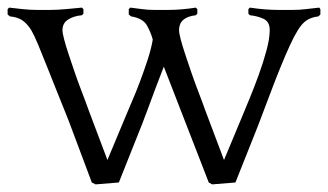

<svg xmlns="http://www.w3.org/2000/svg" viewBox="-21 -479 861 504"><path d="M527 0 409 -304Q398 -276 387.5 -248Q377 -220 368 -195.5Q359 -171 352 -153Q345 -135 342 -128L291 0L230 5L220 0L160 -160Q157 -168 147.5 -191.5Q138 -215 126 -245Q114 -275 101.5 -306.5Q89 -338 79 -362Q69 -386 61 -400Q51 -416 38.5 -425Q26 -434 5 -436L-1 -441V-455L3 -459Q20 -457 39 -455Q58 -453 74 -453H113Q129 -453 151.5 -455Q174 -457 194 -459L198 -455V-443L194 -439Q172 -437 157.5 -427.5Q143 -418 143 -400Q143 -392 147.5 -375Q152 -358 159 -337Q166 -316 174 -292.5Q182 -269 190 -248Q198 -227 204 -211Q210 -195 212 -189L261 -59L309 -174Q315 -189 325.5 -213Q336 -237 346.5 -265Q357 -293 366.5 -322Q376 -351 380 -375Q375 -394 364.5 -412.5Q354 -431 323 -436L317 -441V-455L321 -459Q338 -457 352.5 -455Q367 -453 383 -453H422Q455 -453 493 -459L497 -455V-443L493 -439Q449 -434 449 -400Q449 -392 453.5 -375Q458 -358 465 -337Q472 -316 480 -292.5Q488 -269 496 -248Q504 -227 510 -211Q516 -195 518 -189L567 -59L615 -174Q622 -191 634 -220Q646 -249 658 -282Q670 -315 678.5 -346.5Q687 -378 687 -400Q687 -422 671 -429.5Q655 -437 635 -439L631 -443V-455L635 -459Q675 -453 708 -453H749Q766 -453 781.5 -455Q797 -457 817 -459L820 -455V-441L815 -436Q797 -434 784.5 -426Q772 -418 761 -400Q751 -384 740 -360Q729 -336 717.5 -308Q706 -280 695 -251Q684 -222 674.5 -197Q665 -172 658 -153.5Q651 -135 648 -128L597 0L536 5Z"/></svg>

Font: Quattrocento
Style: Regular
Weight: 400
Designer: Pablo Impallari
Foundry: Pablo Impallari, Igino Marini, Branda Gallo
Version: Version 2.000